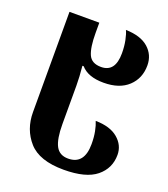

<svg xmlns="http://www.w3.org/2000/svg" viewBox="-143 -649 868 992"><g transform="rotate(20 291.0 -153.5)"><path d="M322 241Q444 241 501 194.5Q558 148 558 74Q558 21 515 -15.5Q472 -52 392 -53Q401 -32 407 -1.5Q413 29 413 67Q413 179 324 179Q276 179 256 141Q236 103 236 21V-190Q236 -237 230 -297H237Q276 -252 362 -252Q449 -252 497 -297Q545 -342 545 -413Q545 -471 502.5 -508.5Q460 -546 378 -548Q387 -529 393.5 -497Q400 -465 400 -427Q400 -324 322 -324Q270 -324 253 -362Q236 -400 236 -480V-536H72V15Q72 110 130 175.5Q188 241 322 241Z"/></g></svg>

Font: Noto Serif Georgian SemiCondensed Extra
Style: Regular
Weight: 800
Width: 4
Designer: Monotype Design Team
Foundry: Monotype Imaging Inc.
Version: Version 1.901